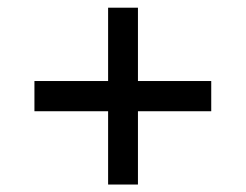

<svg xmlns="http://www.w3.org/2000/svg" viewBox="-20 -539 652 509"><path d="M266.6 -49.8V-518.6H345.7V-49.8ZM71.3 -244.1V-324.2H540V-244.1Z"/></svg>

Font: Inter Tight
Style: Regular
Weight: 400
Designer: Rasmus Andersson
Foundry: rsms
Version: Version 3.002